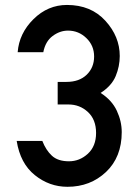

<svg xmlns="http://www.w3.org/2000/svg" viewBox="-20 -737 551 764"><path d="M209.5 -321.3V-411.1H244.6Q295.4 -411.1 325 -439.7Q354.5 -468.3 354.5 -512.2Q354.5 -555.7 323.7 -585.4Q293 -615.2 250.5 -615.2Q218.3 -615.2 189.5 -593.8Q160.6 -572.3 152.3 -529.3H50.3Q56.2 -604.5 113.3 -660.9Q170.4 -717.3 246.6 -717.3Q341.8 -717.3 399.2 -654.5Q456.5 -591.8 456.5 -514.2Q456.5 -473.1 440.4 -434.3Q424.3 -395.5 380.4 -367.2Q425.3 -338.4 444.8 -296.4Q464.4 -254.4 464.4 -211.4Q464.4 -111.8 401.9 -52.7Q339.4 6.3 248.5 6.3Q176.3 6.3 118.4 -40.3Q60.5 -86.9 46.4 -176.3H148.4Q162.6 -139.6 186.5 -117.4Q210.4 -95.2 254.4 -95.2Q296.9 -95.2 329.6 -125.2Q362.3 -155.3 362.3 -208Q362.3 -261.2 329.8 -291.3Q297.4 -321.3 252.4 -321.3Z"/></svg>

Font: Alte DIN 1451 Mittelschrift
Style: Regular
Weight: 400
Designer: Peter Wiegel
Foundry: Peter Wiegel
Version: Version 1.002 September 20, 2019